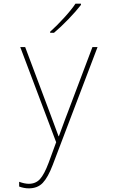

<svg xmlns="http://www.w3.org/2000/svg" viewBox="-20 -786 640 1053"><path d="M85 237V211Q115 222 138 222Q176 222 199.5 196Q223 170 247 106L288 -6L91 -528H118L255 -163L301 -39H303Q308 -54 338 -134L351 -168L487 -528H515L269 119Q243 187 214.5 217Q186 247 138 247Q112 247 85 237ZM255 -612Q290 -643 331.5 -688.5Q373 -734 394 -766H424V-759Q396 -723 355 -680.5Q314 -638 276 -606H255Z"/></svg>

Font: Noto Sans Mono UI Thin
Style: Regular
Weight: 250
Monospace: yes
Designer: Monotype Design team
Foundry: Monotype Imaging Inc.
Version: Version 1.000